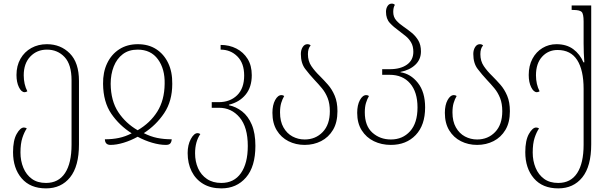

<svg xmlns="http://www.w3.org/2000/svg" viewBox="-20 -790 3370 1060"><path d="M234 250Q147 250 99.5 194.5Q52 139 52 50Q52 -15 72 -50.5Q92 -86 112 -86Q120 -86 128 -81Q114 -61 103.5 -29Q93 3 93 52Q93 98 109 136.5Q125 175 156 197.5Q187 220 234 220Q303 220 339 165.5Q375 111 375 9V-347Q375 -434 336.5 -475Q298 -516 239 -516Q184 -516 147.5 -478Q111 -440 111 -374Q111 -350 116 -327.5Q121 -305 131 -286Q123 -281 116 -281Q98 -281 84.5 -308.5Q71 -336 71 -376Q71 -427 93 -465.5Q115 -504 153 -525Q191 -546 239 -546Q315 -546 365.5 -495Q416 -444 416 -343V7Q416 128 367 189Q318 250 234 250Z M590 10Q560 10 559 -21Q601 -21 636.5 -28.5Q672 -36 707 -54Q639 -97 594.5 -162Q550 -227 549 -327Q548 -391 571.5 -440.5Q595 -490 638.5 -518Q682 -546 741 -546Q800 -546 842.5 -518.5Q885 -491 908.5 -442Q932 -393 931 -327Q931 -232 886.5 -165.5Q842 -99 774 -55Q811 -36 848 -28.5Q885 -21 928 -21Q927 -6 920 2Q913 10 896 10Q861 10 820 -2Q779 -14 740 -35Q702 -14 662.5 -2Q623 10 590 10ZM740 -71Q809 -111 848.5 -174Q888 -237 889 -327Q891 -409 852 -462.5Q813 -516 740 -516Q691 -516 658 -491Q625 -466 608 -423Q591 -380 591 -327Q592 -233 633 -171Q674 -109 740 -71Z M1202 250Q1143 250 1101.5 225Q1060 200 1038 156Q1016 112 1016 55Q1016 10 1033.5 -22.5Q1051 -55 1071 -55Q1078 -55 1086 -50Q1057 -8 1057 56Q1057 102 1073.5 139Q1090 176 1122.5 198Q1155 220 1202 220Q1272 220 1310 166Q1348 112 1348 16Q1348 -88 1303 -141.5Q1258 -195 1189 -195H1149V-226H1187Q1250 -226 1289 -264Q1328 -302 1328 -373Q1328 -441 1290.5 -478.5Q1253 -516 1198 -516V-542Q1246 -542 1285 -522Q1324 -502 1347 -465Q1370 -428 1370 -375Q1370 -309 1336 -267.5Q1302 -226 1244 -212V-209Q1283 -201 1316.5 -175Q1350 -149 1370 -102Q1390 -55 1390 15Q1390 130 1338 190Q1286 250 1202 250Z M1662 10Q1613 10 1572.5 -10.5Q1532 -31 1508 -70.5Q1484 -110 1484 -167Q1484 -210 1499 -237.5Q1514 -265 1534 -265Q1542 -265 1549 -260Q1539 -243 1532.5 -221.5Q1526 -200 1526 -169Q1526 -120 1545 -86.5Q1564 -53 1595 -36.5Q1626 -20 1662 -20Q1722 -20 1761.5 -61Q1801 -102 1801 -176Q1801 -218 1789 -248.5Q1777 -279 1757.5 -302.5Q1738 -326 1717 -348Q1689 -378 1665 -409.5Q1641 -441 1641 -492Q1641 -514 1651 -530Q1661 -546 1677 -546Q1689 -546 1695 -539Q1680 -523 1680 -491Q1680 -453 1699 -425Q1718 -397 1746 -370Q1768 -348 1790.5 -322.5Q1813 -297 1828 -261.5Q1843 -226 1843 -176Q1843 -114 1818.5 -73Q1794 -32 1753 -11Q1712 10 1662 10Z M2138 10Q2086 10 2044 -10.5Q2002 -31 1977 -70.5Q1952 -110 1952 -167Q1952 -210 1967 -237.5Q1982 -265 2002 -265Q2010 -265 2017 -260Q2007 -243 2000.5 -221.5Q1994 -200 1994 -170Q1994 -95 2036 -57.5Q2078 -20 2138 -20Q2203 -20 2244 -65.5Q2285 -111 2285 -197Q2285 -282 2244 -329.5Q2203 -377 2131 -377H2090V-408H2132Q2191 -408 2226.5 -433Q2262 -458 2262 -504Q2262 -534 2250 -555Q2238 -576 2219.5 -591Q2201 -606 2181 -621Q2154 -640 2132.5 -663Q2111 -686 2111 -725Q2111 -743 2119.5 -756.5Q2128 -770 2143 -770Q2154 -770 2160 -763Q2151 -749 2151 -724Q2151 -696 2168 -677Q2185 -658 2209 -642Q2231 -627 2253 -609Q2275 -591 2289.5 -566.5Q2304 -542 2304 -506Q2304 -462 2273 -432.5Q2242 -403 2191 -393V-391Q2247 -383 2287 -332.5Q2327 -282 2327 -197Q2327 -99 2275 -44.5Q2223 10 2138 10Z M2614 10Q2565 10 2524.5 -10.5Q2484 -31 2460 -70.5Q2436 -110 2436 -167Q2436 -210 2451 -237.5Q2466 -265 2486 -265Q2494 -265 2501 -260Q2491 -243 2484.5 -221.5Q2478 -200 2478 -169Q2478 -120 2497 -86.5Q2516 -53 2547 -36.5Q2578 -20 2614 -20Q2674 -20 2713.5 -61Q2753 -102 2753 -176Q2753 -218 2741 -248.5Q2729 -279 2709.5 -302.5Q2690 -326 2669 -348Q2641 -378 2617 -409.5Q2593 -441 2593 -492Q2593 -514 2603 -530Q2613 -546 2629 -546Q2641 -546 2647 -539Q2632 -523 2632 -491Q2632 -453 2651 -425Q2670 -397 2698 -370Q2720 -348 2742.5 -322.5Q2765 -297 2780 -261.5Q2795 -226 2795 -176Q2795 -114 2770.5 -73Q2746 -32 2705 -11Q2664 10 2614 10Z M3062 250Q2975 250 2927.5 194.5Q2880 139 2880 50Q2880 -15 2900 -50.5Q2920 -86 2940 -86Q2948 -86 2956 -81Q2942 -61 2931.5 -29Q2921 3 2921 52Q2921 98 2937 136.5Q2953 175 2984 197.5Q3015 220 3062 220Q3131 220 3166.5 165.5Q3202 111 3202 9V-299Q3202 -403 3166.5 -458.5Q3131 -514 3058 -514Q3007 -514 2973 -477Q2939 -440 2939 -374Q2939 -350 2944 -327.5Q2949 -305 2959 -286Q2951 -281 2944 -281Q2926 -281 2912.5 -308.5Q2899 -336 2899 -376Q2899 -427 2919.5 -465.5Q2940 -504 2975 -525Q3010 -546 3052 -546Q3108 -546 3145 -518.5Q3182 -491 3201 -446H3206Q3204 -472 3203 -498.5Q3202 -525 3202 -549V-671Q3202 -714 3191 -724.5Q3180 -735 3145 -735H3136V-760H3244V7Q3244 128 3195 189Q3146 250 3062 250Z"/></svg>

Font: Noto Serif Georgian SemiCondensed ExtraLight
Style: Regular
Weight: 200
Width: 4
Designer: Monotype Design Team, Akaki Razmadze
Foundry: Google LLC
Version: Version 2.003; ttfautohint (v1.8.4.7-5d5b)